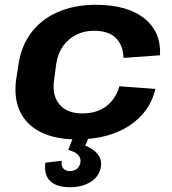

<svg xmlns="http://www.w3.org/2000/svg" viewBox="-20 -570 715 799"><path d="M299 10Q210 10 150 -20Q90 -50 63.5 -105.5Q37 -161 47 -238L57 -302Q68 -378 110 -434Q152 -490 221 -520Q290 -550 378 -550Q510 -550 580.5 -493.5Q651 -437 646 -340L494 -329Q492 -383 461.5 -412.5Q431 -442 371 -442Q330 -442 296.5 -425Q263 -408 241.5 -377Q220 -346 214 -304L205 -236Q196 -173 227.5 -135.5Q259 -98 323 -98Q382 -98 421.5 -127.5Q461 -157 477 -211L627 -200Q604 -103 517.5 -46.5Q431 10 299 10ZM271 209Q215 209 188.5 183Q162 157 169 107L237 99Q234 120 243.5 131Q253 142 271 142Q289 142 300.5 132Q312 122 315 105Q317 87 304.5 74Q292 61 264 54L285 0H350L335 36Q370 50 387 72Q404 94 400 122Q395 162 359.5 185.5Q324 209 271 209Z"/></svg>

Font: Pathway Extreme 28pt
Style: Bold Italic
Weight: 700
Italic angle: -8°
Designer: Eduardo Rodriguez Tunni
Foundry: Eduardo Rodriguez Tunni
Version: Version 1.001;gftools[0.9.26]